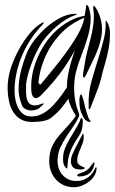

<svg xmlns="http://www.w3.org/2000/svg" viewBox="-20 -510 480 803"><path d="M427 -419Q440 -400 440 -369Q440 -338 434 -305.5Q428 -273 419 -243Q410 -213 406 -195Q398 -160 384 -125Q370 -90 360 -63Q359 -60 357 -56.5Q355 -53 353 -53Q351 -53 351 -57Q351 -61 351 -64Q348 -119 363 -171.5Q378 -224 395 -278Q405 -311 414 -345.5Q423 -380 422 -421Q422 -425 423 -425L427 -419ZM301 -451Q304 -449 290 -445Q277 -441 258.5 -430Q240 -419 219.5 -402Q199 -385 179 -362.5Q159 -340 144 -314Q129 -287 118.5 -261Q108 -235 101.5 -213.5Q95 -192 92 -176.5Q89 -161 89 -155Q89 -140 89 -123.5Q89 -107 93 -94Q97 -81 107 -74Q117 -67 137 -70Q138 -70 142 -71.5Q146 -73 150 -74.5Q154 -76 157.5 -77Q161 -78 162 -78Q163 -76 160.5 -73Q158 -70 154 -66.5Q150 -63 146.5 -60Q143 -57 142 -56Q133 -51 122 -49Q111 -47 100.5 -49Q90 -51 81.5 -57Q73 -63 70 -75Q62 -95 59.5 -113Q57 -131 58 -149Q60 -184 69 -218.5Q78 -253 92 -288Q103 -315 125 -343.5Q147 -372 174.5 -396Q202 -420 232 -435.5Q262 -451 290 -452Q294 -452 297.5 -452Q301 -452 301 -451ZM359 -3Q360 0 353 0Q336 -5 329 -19Q322 -33 318 -44Q315 -52 313.5 -64.5Q312 -77 312 -88Q312 -99 314 -107Q316 -115 319 -115Q322 -115 325.5 -103Q329 -91 330 -88Q333 -74 335.5 -63.5Q338 -53 341 -44Q346 -30 348.5 -21Q351 -12 359 -3ZM326 9Q324 38 310 58.5Q296 79 285 100Q275 118 269 139Q263 160 262 189Q262 196 258 194Q247 184 245 171.5Q243 159 244 146Q245 126 253 107.5Q261 89 271 71.5Q281 54 292 36.5Q303 19 312 0Q314 -2 315.5 -9Q317 -16 321 -16Q326 -16 326 -5.5Q326 5 326 9ZM334 192Q334 197 327 198Q320 199 316 199Q293 199 284 188Q275 177 277 158Q277 149 282.5 136Q288 123 295.5 108.5Q303 94 310.5 80Q318 66 323 55Q329 45 329 51Q330 56 330 59.5Q330 63 330 68Q329 80 325 90.5Q321 101 316.5 111.5Q312 122 308 133Q304 144 303 157Q302 169 307 175Q312 181 318 184Q324 187 329 188.5Q334 190 334 192ZM384 195Q383 211 374.5 225Q366 239 352.5 249.5Q339 260 322.5 266.5Q306 273 290 273Q264 273 244.5 263.5Q225 254 211.5 238Q198 222 191.5 201.5Q185 181 186 159Q187 129 196 107.5Q205 86 219 67.5Q233 49 250.5 31Q268 13 286 -10Q290 -14 297 -26Q287 -42 278 -61Q269 -80 266 -97Q252 -77 236.5 -58Q221 -39 196 -19Q176 -1 119 0Q89 1 69 -10Q49 -21 36.5 -40Q24 -59 18.5 -83Q13 -107 12 -131.5Q11 -156 14.5 -178.5Q18 -201 23 -218Q34 -253 49.5 -284.5Q65 -316 82.5 -341.5Q100 -367 118.5 -385.5Q137 -404 155 -414Q156 -414 159.5 -416Q163 -418 163 -415Q164 -415 162 -412Q160 -409 158 -407Q106 -353 75.5 -285Q45 -217 41 -145Q40 -127 42.5 -106Q45 -85 52.5 -66.5Q60 -48 74 -35.5Q88 -23 112 -23Q131 -23 147 -29.5Q163 -36 177 -46.5Q191 -57 202.5 -69.5Q214 -82 223 -93Q243 -118 260 -145Q260 -165 262.5 -184Q265 -203 270 -222Q273 -236 275.5 -244.5Q278 -253 280.5 -260.5Q283 -268 285.5 -276.5Q288 -285 293 -299Q277 -271 261.5 -246.5Q246 -222 228.5 -199.5Q211 -177 192.5 -155.5Q174 -134 152 -112Q135 -95 124 -101Q113 -107 111 -129Q109 -163 114.5 -195Q120 -227 134 -262Q147 -294 166.5 -324Q186 -354 211.5 -378.5Q237 -403 268 -420.5Q299 -438 334 -444L340 -480Q340 -488 342 -490Q346 -490 351 -480Q362 -447 358.5 -414Q355 -381 344.5 -347Q334 -313 320 -277.5Q306 -242 297 -206Q288 -168 290.5 -124Q293 -80 308 -42Q310 -36 311 -32Q312 -28 310 -22Q299 1 284.5 21.5Q270 42 256.5 63Q243 84 232.5 106.5Q222 129 221 157Q220 174 224.5 190.5Q229 207 239.5 219.5Q250 232 265 239.5Q280 247 300 247Q321 247 335.5 239.5Q350 232 359 222.5Q368 213 372.5 204.5Q377 196 378 194Q380 189 382 189.5Q384 190 384 195ZM333 -436Q272 -411 229.5 -364.5Q187 -318 164 -260Q154 -234 149 -213.5Q144 -193 141 -169Q140 -164 144 -159Q148 -154 152 -159Q170 -181 198 -215Q226 -249 254 -287Q282 -325 304.5 -364Q327 -403 333 -436ZM375 173Q372 199 356 213.5Q340 228 311 228Q303 228 303 222Q303 220 307 218Q311 216 316.5 214Q322 212 327 210.5Q332 209 334 207Q350 199 357.5 187.5Q365 176 371 170Q373 168 374 168Q375 168 375 173ZM403 -352Q395 -312 376 -272Q357 -232 340 -197Q339 -195 335.5 -190Q332 -185 330 -185Q327 -186 327 -191.5Q327 -197 327 -199Q328 -208 330.5 -220.5Q333 -233 335 -246.5Q337 -260 339.5 -272.5Q342 -285 345 -295Q354 -329 360 -353.5Q366 -378 369 -398Q372 -418 372.5 -436Q373 -454 370 -475Q369 -483 371 -485Q373 -486 376 -483Q379 -480 381 -477Q398 -450 404 -417.5Q410 -385 403 -352Z"/></svg>

Font: Akronim
Style: Regular
Weight: 400
Designer: Grzegorz Klimczewski
Foundry: Fonty.PL
Version: Version 1.001